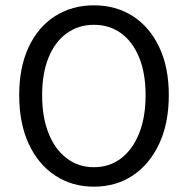

<svg xmlns="http://www.w3.org/2000/svg" viewBox="-20 -688 704 720"><path d="M332 12Q250 12 186.5 -30Q123 -72 87.5 -149Q52 -226 52 -331Q52 -436 87.5 -511.5Q123 -587 186.5 -627.5Q250 -668 332 -668Q415 -668 478 -627.5Q541 -587 577 -511.5Q613 -436 613 -331Q613 -226 577 -149Q541 -72 478 -30Q415 12 332 12ZM332 -61Q391 -61 434.5 -94.5Q478 -128 502 -188.5Q526 -249 526 -331Q526 -413 502 -472Q478 -531 434.5 -563Q391 -595 332 -595Q274 -595 230 -563Q186 -531 162 -472Q138 -413 138 -331Q138 -249 162 -188.5Q186 -128 230 -94.5Q274 -61 332 -61Z"/></svg>

Font: Mada
Style: Regular
Weight: 400
Designer: Khaled Hosny
Version: Version 1.5